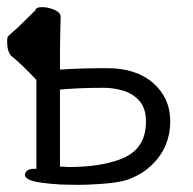

<svg xmlns="http://www.w3.org/2000/svg" viewBox="-20 -502 540 538"><path d="M82 -278Q41 -322 12 -345Q0 -357 0 -386Q0 -397 3 -401L30 -425Q64 -458 79 -473Q80 -482 98 -482Q115 -482 132.5 -474.5Q150 -467 150 -454Q150 -442 149 -417.5Q148 -393 148 -307Q205 -311 280 -311Q362 -311 409.5 -269Q457 -227 457 -163Q457 -75 384 -22Q349 1 316 7Q290 12 252 14Q223 16 197 16L149 15Q89 11 69.5 4.5Q50 -2 50 -12Q50 -19 56.5 -24Q63 -29 74 -29H82ZM172 -34Q259 -34 315 -55Q389 -81 389 -161Q389 -199 370.5 -219.5Q352 -240 325 -248Q298 -256 271 -256Q202 -256 148 -251V-35H159Q165 -34 172 -34Z"/></svg>

Font: Moon Stars Kai HW
Style: Regular
Weight: 400
Designer: GuiWonder
Version: Version 1.101